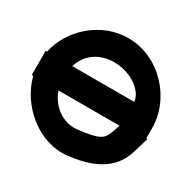

<svg xmlns="http://www.w3.org/2000/svg" viewBox="-161 -761 960 961"><g transform="rotate(30 319.0 -281.0)"><path d="M141.9 -351H499.5C499.5 -400 425.9 -472 315.5 -473C229.7 -473 165.9 -428 141.9 -351ZM-2.6 -211H-11.5V-281V-351H-3.8C28 -494.4 159.7 -612.1 315.5 -613C498.3 -613 643.5 -452 643.5 -281V-223H650.5L623.5 -133C594.5 -37 514.5 31 345.4 49C185.3 68 33.8 -63.3 -2.6 -211ZM496.5 -211H143.1C170.8 -131 244.7 -79.5 323.5 -89H324.7C445.5 -104 463.8 -117 483.4 -173Z"/></g></svg>

Font: Nordica Plus
Style: NordicaClassicRgExt
Weight: 500
Version: Version 1.01